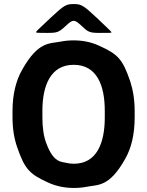

<svg xmlns="http://www.w3.org/2000/svg" viewBox="-20 -921 730 951"><path d="M647 -339V-371C647 -426 639 -475 625 -518C588 -626 566 -652 472 -694C436 -711 394 -721 345 -721C323 -721 301 -719 281 -715C226 -704 170 -718 90 -576C59 -522 42 -453 42 -371V-339C42 -284 50 -235 65 -192C102 -85 125 -59 218 -17C255 0 297 10 346 10C368 10 390 8 410 4C465 -7 521 7 600 -134C631 -188 647 -257 647 -339ZM346 -110C334 -110 322 -111 311 -114C282 -120 246 -116 211 -207C196 -244 190 -289 190 -339V-372C190 -498 231 -600 345 -600C460 -600 499 -498 499 -372V-339C499 -214 460 -110 346 -110ZM459 -833C393 -895 382 -901 345 -901C308 -901 297 -895 232 -834C166 -772 159 -766 159 -762C159 -758 164 -758 214 -758C264 -758 272 -761 307 -794C342 -826 348 -826 383 -794C417 -761 425 -758 476 -758C527 -758 532 -758 532 -761C532 -764 525 -770 459 -833Z"/></svg>

Font: Asimov Print
Style: A
Weight: 500
Designer: Google
Version: Version 2.000980: 2014